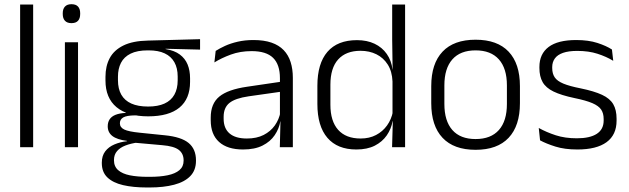

<svg xmlns="http://www.w3.org/2000/svg" viewBox="-20 -684 2921 892"><path d="M73.5 0V-663H134V0Z M281.5 0V-487.5H342.5V0ZM312 -576.5Q292 -576.5 281.8 -587.5Q271.5 -598.5 271.5 -619V-622.5Q271.5 -642.5 281.8 -653.5Q292 -664.5 312 -664.5Q332.5 -664.5 342.5 -653.5Q352.5 -642.5 352.5 -622.5V-619Q352.5 -598.5 342.5 -587.5Q332.5 -576.5 312 -576.5Z M668.5 -143.5Q572.5 -143.5 521.2 -186.2Q470 -229 470 -310V-327Q470 -377 489.8 -414Q509.5 -451 553 -472.5Q596.5 -494 667 -495.5L909.5 -502V-453.5L749.5 -457.5V-456Q790 -449.5 815 -431Q840 -412.5 851.5 -384.5Q863 -356.5 863 -320.5V-303.5Q863 -225 813.8 -184.2Q764.5 -143.5 668.5 -143.5ZM665.5 137.5H676Q724 137.5 759 130.2Q794 123 813.5 106.5Q833 90 833 62.5V61Q833 29.5 810.5 12.2Q788 -5 734 -9.5L599 -21.5L620 -22Q587.5 -17.5 562.8 -8Q538 1.5 523.8 18Q509.5 34.5 509.5 59.5V60.5Q509.5 89.5 529 106.5Q548.5 123.5 583.5 130.5Q618.5 137.5 665.5 137.5ZM662 187Q598.5 187 551.5 176Q504.5 165 478.8 140.2Q453 115.5 453 73.5V71.5Q453 40 468.8 19.2Q484.5 -1.5 511.5 -13Q538.5 -24.5 570.5 -28L570 -29.5Q523.5 -35.5 502 -52.2Q480.5 -69 480.5 -97V-97.5Q480.5 -116 489.2 -129.5Q498 -143 516.5 -150.5Q535 -158 564.5 -159.5V-168.5L645 -147L607 -148Q567.5 -147.5 552.2 -138.2Q537 -129 537 -111.5V-111Q537 -92 557.5 -82.2Q578 -72.5 628.5 -67.5L746 -55.5Q822 -48 856.2 -19.8Q890.5 8.5 890.5 61V63Q890.5 107 864 134.2Q837.5 161.5 789 174.2Q740.5 187 675 187ZM668 -189Q713.5 -189 744 -202.8Q774.5 -216.5 790 -244Q805.5 -271.5 805.5 -311V-328.5Q805.5 -367.5 790.2 -394.8Q775 -422 745.2 -436Q715.5 -450 670.5 -450H667Q617.5 -450 586.8 -434.8Q556 -419.5 542 -392Q528 -364.5 528 -328V-311.5Q528 -271.5 543.5 -244.2Q559 -217 590 -203Q621 -189 668 -189Z M1280 0 1283 -121.5 1280.5 -131V-288.5V-321Q1280.5 -384 1248.8 -415.2Q1217 -446.5 1149 -446.5Q1096 -446.5 1052.5 -430.5Q1009 -414.5 976 -394L982 -447.5Q1000 -459 1025.5 -470.8Q1051 -482.5 1084.2 -490.2Q1117.5 -498 1157.5 -498Q1206.5 -498 1241.2 -486Q1276 -474 1298 -451Q1320 -428 1330.2 -395.5Q1340.5 -363 1340.5 -322.5V0ZM1109 10.5Q1036.5 10.5 997.8 -24.5Q959 -59.5 959 -125V-138Q959 -202.5 998.8 -235.2Q1038.5 -268 1127.5 -281L1290.5 -305L1293.5 -259L1135 -236.5Q1073 -227.5 1046 -205.8Q1019 -184 1019 -141.5V-132.5Q1019 -87.5 1046.5 -64Q1074 -40.5 1127 -40.5Q1172.5 -40.5 1204.8 -57Q1237 -73.5 1256.8 -101.2Q1276.5 -129 1283 -163.5L1295 -120.5H1282.5Q1276.5 -86 1256.2 -56Q1236 -26 1199.8 -7.8Q1163.5 10.5 1109 10.5Z M1635.5 10.5Q1547.5 10.5 1501 -43.8Q1454.5 -98 1454.5 -201V-285.5Q1454.5 -389 1501.2 -443.2Q1548 -497.5 1638.5 -497.5Q1685 -497.5 1720.2 -480.8Q1755.5 -464 1777 -433.2Q1798.5 -402.5 1803.5 -361H1823.5L1803.5 -305.5Q1801.5 -352.5 1781.5 -384Q1761.5 -415.5 1728.8 -431.8Q1696 -448 1655 -448Q1587.5 -448 1551.2 -408Q1515 -368 1515 -290.5V-197.5Q1515 -121 1551 -80.8Q1587 -40.5 1655.5 -40.5Q1696 -40.5 1727 -56.8Q1758 -73 1778.2 -101.2Q1798.5 -129.5 1805.5 -166L1821.5 -121H1804Q1797.5 -85 1776.8 -55Q1756 -25 1721 -7.2Q1686 10.5 1635.5 10.5ZM1801.5 0 1805 -122 1803.5 -142V-347.5L1804 -362L1802 -500.5V-663H1862V0Z M2189.5 12Q2088.5 12 2036 -43.8Q1983.5 -99.5 1983.5 -204.5V-284Q1983.5 -388.5 2036 -444Q2088.5 -499.5 2189.5 -499.5Q2290.5 -499.5 2343 -444Q2395.5 -388.5 2395.5 -284V-204.5Q2395.5 -99.5 2343 -43.8Q2290.5 12 2189.5 12ZM2189.5 -38Q2260.5 -38 2297.8 -80Q2335 -122 2335 -201V-287.5Q2335 -366 2297.8 -408Q2260.5 -450 2189.5 -450Q2118.5 -450 2081.5 -408Q2044.5 -366 2044.5 -287.5V-201Q2044.5 -122 2081.5 -80Q2118.5 -38 2189.5 -38Z M2662.5 10.5Q2603.5 10.5 2560.5 -3Q2517.5 -16.5 2489 -32L2483 -89.5Q2519 -69.5 2562 -55.5Q2605 -41.5 2660 -41.5Q2720.5 -41.5 2752.5 -62.2Q2784.5 -83 2784.5 -124V-131Q2784.5 -157.5 2773 -174.8Q2761.5 -192 2732 -204.8Q2702.5 -217.5 2648.5 -228.5Q2587 -241.5 2551.5 -258.8Q2516 -276 2501 -302.5Q2486 -329 2486 -368V-373Q2486 -433.5 2528.8 -465.8Q2571.5 -498 2657 -498Q2714 -498 2755.5 -484.5Q2797 -471 2823 -454L2829 -401.5Q2797 -421 2756 -434.2Q2715 -447.5 2662 -447.5Q2621.5 -447.5 2595.8 -438.5Q2570 -429.5 2557.8 -412.5Q2545.5 -395.5 2545.5 -372.5V-368Q2545.5 -342 2557 -324.8Q2568.5 -307.5 2597.5 -295.5Q2626.5 -283.5 2677.5 -273.5Q2740.5 -260.5 2777 -243.5Q2813.5 -226.5 2829 -200Q2844.5 -173.5 2844.5 -132.5V-123.5Q2844.5 -57.5 2798 -23.5Q2751.5 10.5 2662.5 10.5Z"/></svg>

Font: Anek Odia Medium Light
Style: Regular
Weight: 300
Version: Version 1.003